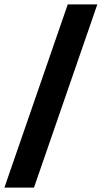

<svg xmlns="http://www.w3.org/2000/svg" viewBox="-52 -750 461 870"><path d="M-32 100 255 -730H389L102 100Z"/></svg>

Font: MuseoModerno
Style: Bold
Weight: 700
Designer: Pablo Cosgaya, Héctor Gatti, Marcela Romero, and the Authors of The MuseoModerno Project.
Foundry: Omnibus-Type Team
Version: Version 1.001